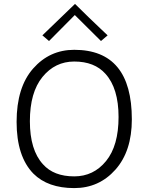

<svg xmlns="http://www.w3.org/2000/svg" viewBox="-20 -959 760 983"><path d="M360 -704Q655 -704 655 -348Q655 -185 571 -90.5Q487 4 360 4Q225 4 151 -70Q65 -158 65 -335Q65 -512 149.5 -608Q234 -704 360 -704ZM200 -118Q255 -56 360 -56Q459 -56 523 -134.5Q587 -213 587 -360Q587 -507 520 -581Q464 -644 360 -644Q262 -644 197.5 -565Q133 -486 133 -338.5Q133 -191 200 -118ZM497 -749 363 -882 231 -749 197 -778 364 -939Q410 -893 436.5 -868Q463 -843 493.5 -813.5Q524 -784 531 -778Z"/></svg>

Font: Antic
Style: Regular
Weight: 400
Version: Version 1.0002